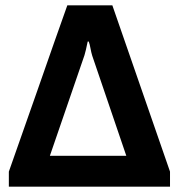

<svg xmlns="http://www.w3.org/2000/svg" viewBox="-20 -696 666 716"><path d="M614 0V-56L399 -676H231C204.3 -601.3 168 -498 122 -366L13 -56V0ZM451 -115H166L295 -490C298.3 -500.7 302.3 -517.7 307 -541H311C316.6 -527 318.3 -505 324 -488Z"/></svg>

Font: Fog Sans
Style: Bold
Weight: 700
Foundry: Intel Corporation
Version: Version 1.00